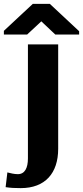

<svg xmlns="http://www.w3.org/2000/svg" viewBox="-78 -757 428 990"><path d="M-58 -579H62L135 -647L207 -579H330V-596L179 -737H91L-58 -598ZM-49 208C-23 212 -1 213 29 213C155 213 222 136 222 10V-528H66V60C66 109 50 141 14 141C-6 141 -23 136 -40 132Z"/></svg>

Font: Aerodynamic
Style: Bd
Weight: 500
Designer: Google
Version: Version 2.000980; 2014